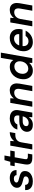

<svg xmlns="http://www.w3.org/2000/svg" viewBox="1792 -2552 772 4395"><g transform="rotate(-90 2177.5 -354.0)"><path d="M226 12Q157 12 110.5 -10.5Q64 -33 42 -73Q20 -113 24 -164H144Q144 -141 154 -122Q164 -103 186 -92Q208 -81 241 -81Q271 -81 292 -90Q313 -99 325 -114Q337 -129 337 -150Q339 -170 327.5 -181.5Q316 -193 295 -200.5Q274 -208 244 -214Q211 -221 180 -231.5Q149 -242 125 -258Q101 -274 88.5 -297.5Q76 -321 77 -354Q79 -401 108 -437.5Q137 -474 186 -495Q235 -516 298 -516Q387 -516 436 -474.5Q485 -433 482 -361H367Q366 -390 344.5 -406Q323 -422 284 -422Q246 -422 222 -406Q198 -390 197 -365Q196 -349 207 -337.5Q218 -326 240 -318Q262 -310 294 -303Q332 -295 363 -284.5Q394 -274 417 -258.5Q440 -243 451 -219.5Q462 -196 460 -163Q458 -109 427 -69.5Q396 -30 344 -9Q292 12 226 12Z M753 0Q697 0 662 -18Q627 -36 615 -74Q603 -112 613 -170L654 -403H571L589 -504H672L710 -637H816L792 -504H929L911 -403H775L733 -169Q726 -131 741 -116.5Q756 -102 791 -102H859L841 0Z M953 0 1042 -504H1149L1144 -413Q1168 -445 1199 -468Q1230 -491 1269 -503.5Q1308 -516 1351 -516L1329 -389H1288Q1257 -389 1229 -382Q1201 -375 1178.5 -359Q1156 -343 1140 -316Q1124 -289 1117 -248L1073 0Z M1518 12Q1461 12 1425 -6.5Q1389 -25 1373 -57Q1357 -89 1358 -127Q1361 -179 1391.5 -217.5Q1422 -256 1476 -277Q1530 -298 1603 -298H1730Q1737 -339 1730.5 -365Q1724 -391 1703.5 -404Q1683 -417 1646 -417Q1606 -417 1573.5 -398.5Q1541 -380 1527 -342H1409Q1424 -396 1461 -434.5Q1498 -473 1550.5 -494.5Q1603 -516 1663 -516Q1734 -516 1780 -491.5Q1826 -467 1845 -421.5Q1864 -376 1852 -312L1798 0H1692L1696 -80Q1682 -60 1664 -43Q1646 -26 1623.5 -13.5Q1601 -1 1575 5.5Q1549 12 1518 12ZM1561 -83Q1589 -83 1614.5 -93.5Q1640 -104 1660.5 -123Q1681 -142 1694 -166.5Q1707 -191 1712 -218V-220H1603Q1567 -220 1541.5 -210.5Q1516 -201 1502.5 -183.5Q1489 -166 1488 -142Q1486 -113 1506 -98Q1526 -83 1561 -83Z M1932 0 2021 -504H2127L2122 -422Q2153 -465 2200 -490.5Q2247 -516 2305 -516Q2369 -516 2407 -488.5Q2445 -461 2459 -411.5Q2473 -362 2461 -294L2409 0H2289L2339 -283Q2349 -345 2328.5 -379.5Q2308 -414 2251 -414Q2216 -414 2184.5 -397.5Q2153 -381 2131 -349.5Q2109 -318 2100 -273L2052 0Z M2757 12Q2694 12 2649 -18.5Q2604 -49 2581 -102Q2558 -155 2562 -221Q2565 -284 2587.5 -338Q2610 -392 2648 -432Q2686 -472 2736.5 -494Q2787 -516 2844 -516Q2905 -516 2943.5 -493Q2982 -470 3001 -434L3051 -720H3171L3044 0H2937V-73Q2919 -51 2893 -31.5Q2867 -12 2833.5 0Q2800 12 2757 12ZM2803 -92Q2850 -92 2887.5 -117Q2925 -142 2947.5 -184Q2970 -226 2973 -277Q2975 -318 2961.5 -348Q2948 -378 2920.5 -394.5Q2893 -411 2854 -411Q2808 -411 2771 -388Q2734 -365 2711 -324.5Q2688 -284 2686 -232Q2683 -192 2697 -160Q2711 -128 2738 -110Q2765 -92 2803 -92Z M3414 12Q3347 12 3298 -16Q3249 -44 3224.5 -95Q3200 -146 3203 -214Q3206 -277 3229 -331.5Q3252 -386 3292.5 -427.5Q3333 -469 3387.5 -492.5Q3442 -516 3507 -516Q3575 -516 3622 -488Q3669 -460 3692 -412.5Q3715 -365 3712 -304Q3712 -284 3708 -262.5Q3704 -241 3699 -223H3289L3303 -300H3594Q3598 -338 3585.5 -364Q3573 -390 3548.5 -404Q3524 -418 3491 -418Q3454 -418 3420 -401Q3386 -384 3361.5 -350.5Q3337 -317 3328 -266L3323 -237Q3315 -193 3325.5 -159Q3336 -125 3363 -106Q3390 -87 3431 -87Q3473 -87 3503.5 -105Q3534 -123 3552 -153H3674Q3652 -106 3613.5 -68.5Q3575 -31 3524.5 -9.5Q3474 12 3414 12Z M3773 0 3862 -504H3968L3963 -422Q3994 -465 4041 -490.5Q4088 -516 4146 -516Q4210 -516 4248 -488.5Q4286 -461 4300 -411.5Q4314 -362 4302 -294L4250 0H4130L4180 -283Q4190 -345 4169.5 -379.5Q4149 -414 4092 -414Q4057 -414 4025.5 -397.5Q3994 -381 3972 -349.5Q3950 -318 3941 -273L3893 0Z"/></g></svg>

Font: DM Sans SemiBold
Style: Italic
Weight: 600
Italic angle: -10°
Designer: Colophon Foundry, Jonny Pinhorn
Foundry: Colophon Foundry
Version: Version 4.004;gftools[0.9.30]